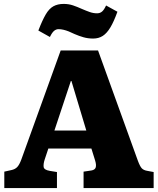

<svg xmlns="http://www.w3.org/2000/svg" viewBox="-20 -961 805 981"><path d="M2 0V-84L38 -92Q57 -96 68 -107.5Q79 -119 89 -146L290 -703H481L684 -141Q695 -111 704.5 -101Q714 -91 733 -88L765 -82V0H407V-84L447 -90Q465 -93 469 -105.5Q473 -118 466 -141L447 -202H227L208 -145Q201 -123 203 -108Q205 -93 234 -88L271 -82V0ZM258 -294H421L345 -547H342ZM456 -764Q430 -764 407 -770.5Q384 -777 361 -787Q345 -795 331 -800.5Q317 -806 304 -809Q291 -812 279 -812Q267 -812 256.5 -803.5Q246 -795 235 -772L176 -805Q196 -857 213.5 -887Q231 -917 253 -929Q275 -941 305 -941Q331 -941 353 -933.5Q375 -926 397 -916Q420 -906 438.5 -899.5Q457 -893 476 -893Q491 -893 501.5 -902Q512 -911 522 -933L580 -901Q562 -851 544 -821Q526 -791 505 -777.5Q484 -764 456 -764Z"/></svg>

Font: Literata 18pt ExtraBold
Style: Regular
Weight: 800
Designer: Latin by Veronika Burian and Jose Scaglione. Greek by Irene Vlachou. Cyrillic by Vera Evstafieva.
Foundry: TypeTogether
Version: Version 3.103;gftools[0.9.29]